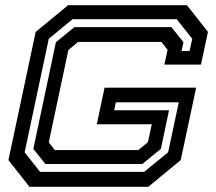

<svg xmlns="http://www.w3.org/2000/svg" viewBox="-20 -720 834 740"><path d="M93.5 0 12.5 -103 117.5 -597 242.5 -700H700.5L781.5 -597L754.5 -471H613.5L626 -528L602 -558.5H280.5L243.5 -527L168 -171.5L191.5 -141.5H513L550 -172L565 -241H353L383 -382H736L676.5 -103L551.5 0ZM134.5 -57.5H535.5L628 -133L669 -325.5H426.5L420 -295H631.5L600 -146L528.5 -88H155L108.5 -146L195.5 -557.5L267 -615.5H640.5L687 -557.5L680 -523.5H710.5L721 -570.5L661 -646H259.5L168 -570.5L75 -133Z"/></svg>

Font: Tourney Expanded SemiBold
Style: Italic
Weight: 600
Width: 7
Italic angle: -12°
Designer: Tyler Finck
Foundry: Etcetera Type Co
Version: Version 1.010; ttfautohint (v1.8.3)